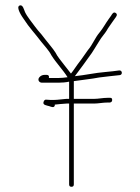

<svg xmlns="http://www.w3.org/2000/svg" viewBox="-20 -683 537 736"><path d="M190 -282C205.7 -283.7 216.3 -284.8 235 -286H245V24C245 30 248 33 254 33C260 33 263 30 263 24V-286H340C357.1 -286 373.9 -290 393 -290H401C407 -290.7 410 -294 410 -300C410 -306 407 -308.7 401 -308H392C373.9 -308 357.8 -304 340 -304H263V-372C294.1 -376.8 330.5 -380.1 360 -386C386.4 -389.8 413.8 -391.9 439 -395C451 -396.3 449 -414.3 437 -413C418.9 -411 405.3 -408.4 384 -407C345.7 -404.1 306.5 -394.9 267 -391C289.1 -420.5 311 -450.2 332 -480C339.7 -491.6 344.7 -500.3 352 -512L362 -528C366.4 -536.7 385.4 -558.9 389 -566C393.4 -574.8 405.7 -590.5 411 -599L421 -613C424.8 -618.3 432.6 -626.9 424 -633C414.9 -639.5 409.6 -628.7 406 -623L396 -609C383.3 -591.3 375.7 -575.7 362 -559C342.9 -536.4 335.6 -512.6 317 -491L305 -474C301 -468 297 -462.3 293 -457L278 -437C268.5 -424.3 261.5 -412.4 252 -401C243.3 -411.5 233.6 -424.2 225 -435.5C216.3 -446.9 198.8 -467.9 193 -481C182.1 -498.4 165.5 -516.3 153 -533L139 -551C130.3 -560.9 122.4 -569.7 115 -580C103.8 -595.7 84.3 -618.6 76 -636.5C71.9 -645.3 68 -666.4 55.5 -662C38.9 -656.1 65.4 -617.7 71 -610C91.3 -578.1 115.8 -552.6 138 -523C150.6 -506.9 167.4 -490.2 177 -471C194.8 -442.5 221.5 -415.1 239 -387C228.4 -385.5 215.3 -384 204 -384H167L168 -387C168 -393 165 -396 159 -396H151C143 -396 136.3 -393 131 -387C122.7 -377.3 129.6 -366 141 -366H204C217.9 -366 232.7 -367.3 245 -370V-304H234C216.6 -302.9 202.6 -300 188 -300H172C167.3 -300 162 -300.3 156 -301C152 -301 149 -298.2 147 -292.5C142.6 -280 158.9 -279 169 -276C176.5 -273.5 186.4 -268.5 190 -278Z"/></svg>

Font: HoneyBee
Style: BLn
Weight: 100
Foundry: Cannot Into Space Fonts
Version: Version 0.89